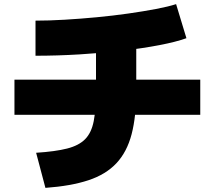

<svg xmlns="http://www.w3.org/2000/svg" viewBox="-20 -825 1040 930"><path d="M155 -85Q248 -91 305 -105.5Q362 -120 392.5 -151Q423 -182 434 -238.5Q445 -295 445 -385V-675H640V-385Q640 -261 617.5 -175Q595 -89 544 -34.5Q493 20 408.5 48Q324 76 200 85ZM50 -269V-439H950V-269ZM152 -725Q217 -725 293.5 -729.5Q370 -734 449 -741.5Q528 -749 601.5 -759.5Q675 -770 735.5 -781.5Q796 -793 833 -805L883 -640Q833 -622 752.5 -606.5Q672 -591 572.5 -579.5Q473 -568 365 -561.5Q257 -555 152 -555Z"/></svg>

Font: M PLUS 2 Black
Style: Regular
Weight: 900
Designer: Coji Morishita
Foundry: UNDERFOREST DESIGN
Version: Version 1.001